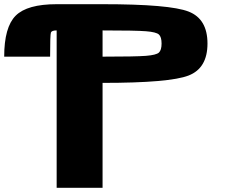

<svg xmlns="http://www.w3.org/2000/svg" viewBox="-20 -895 1134 915"><path d="M468.8 -625Q627 -625 675.8 -628.9Q724.6 -632.8 737.3 -644.5Q750 -656.2 750 -687.5Q750 -718.8 737.3 -730.5Q724.6 -742.2 675.8 -746.1Q627 -750 468.8 -750ZM250 -750Q226.6 -750 222.7 -740.2Q218.8 -730.5 218.8 -625H0Q0 -765.6 54.7 -820.3Q109.4 -875 250 -875H468.8Q789.1 -875 878.9 -839.8Q968.8 -804.7 968.8 -687.5Q968.8 -570.3 878.9 -535.2Q789.1 -500 468.8 -500V0H250Z"/></svg>

Font: CraftyPE
Style: Regular
Weight: 400
Designer: Erek Butcher
Foundry: Haunted Coop
Version: Version 0.018;April 4, 2024;FontCreator 15.0.0.2962 64-bit